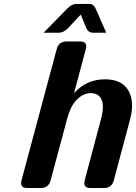

<svg xmlns="http://www.w3.org/2000/svg" viewBox="-20 -946 685 966"><path d="M117.2 0Q86.4 0 86.4 -24.4Q86.4 -31.7 88.4 -39.1L265.1 -698.2Q275.4 -737.3 314.9 -737.3H383.3Q414.1 -737.3 414.1 -712.9Q414.1 -707.5 411.6 -698.2L352.5 -477.1Q414.6 -546.9 507.8 -546.9Q588.4 -546.9 622.1 -496.6Q644.5 -462.9 644.5 -415.5Q644.5 -383.3 634.3 -344.7L552.7 -39.1Q542.5 0 503.4 0H435.1Q404.3 0 404.3 -24.4Q404.3 -31.7 406.2 -39.1L487.3 -343.3Q497.6 -381.8 497.6 -409.2Q497.6 -426.3 493.7 -438Q480.5 -477.5 436 -477.5Q392.6 -477.5 355 -431.6Q333 -404.8 316.4 -343.3L234.9 -39.1Q224.6 0 185.5 0ZM363.3 -926.3H428.7Q450.7 -926.3 461.4 -902.3L514.6 -781.2H450.7Q423.3 -781.2 413.6 -805.7L386.2 -872.6L323.7 -805.7Q300.8 -781.2 272.9 -781.2H199.2L317.4 -901.9Q341.3 -926.3 363.3 -926.3Z"/></svg>

Font: Cursive Sans
Style: Bold
Weight: 700
Italic angle: -15°
Designer: Wojciech Kalinowski "wmk69" (wmk69@o2.pl)
Foundry: Wojciech Kalinowski "wmk69" (wmk69@o2.pl)
Version: Wersja 3.1.0; 2022-02-18